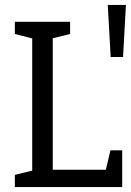

<svg xmlns="http://www.w3.org/2000/svg" viewBox="-20 -755 528 775"><path d="M193 0H110V-667H193ZM110 0V-70H473.3V0ZM40 -667H120L124.8 -596.2L40 -617.8ZM473.3 -148.3V0H390.8L425.8 -148.3ZM40 0V-49.2L125 -70L120 0ZM174.7 -596 183 -667H263V-617.8ZM415 -735H488.3L476.7 -525H426.7Z"/></svg>

Font: Epunda Slab Light
Style: Regular
Weight: 300
Designer: Simon Atzbach
Foundry: typofactur
Version: Version 1.102